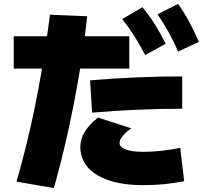

<svg xmlns="http://www.w3.org/2000/svg" viewBox="-20 -875 1040 980"><path d="M64 52Q103 -82 134 -218.5Q165 -355 190 -499.5Q215 -644 235 -800L425 -792Q409 -643 384 -495Q359 -347 327 -202Q295 -57 255 85ZM710 70Q610 70 538.5 46.5Q467 23 428.5 -20.5Q390 -64 390 -125Q390 -164 412 -201Q434 -238 480 -275L650 -220Q622 -201 606 -180.5Q590 -160 590 -145Q590 -131 604.5 -121Q619 -111 646 -105.5Q673 -100 710 -100Q756 -100 801 -105Q846 -110 900 -120L920 50Q862 61 814.5 65.5Q767 70 710 70ZM50 -525V-690H640V-525ZM440 -465Q560 -475 677 -480Q794 -485 910 -485V-320Q796 -320 681.5 -315Q567 -310 450 -300ZM721 -594Q694 -646 666.5 -689.5Q639 -733 604 -778L707 -838Q742 -796 770.5 -750.5Q799 -705 826 -652ZM889 -612Q866 -665 841 -710Q816 -755 784 -802L889 -855Q921 -810 946 -763.5Q971 -717 995 -661Z"/></svg>

Font: M PLUS 1 Black
Style: Regular
Weight: 900
Designer: Coji Morishita
Foundry: UNDERFOREST DESIGN
Version: Version 1.001